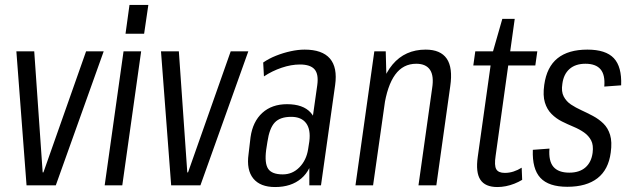

<svg xmlns="http://www.w3.org/2000/svg" viewBox="-20 -747 2542 774"><path d="M46 -540H118L152 -52H155L327 -540H398L205 0H87Z M549 -540 473 0H402L478 -540ZM578 -727 561 -611H486L502 -727Z M629 -540H701L735 -52H738L910 -540H981L788 0H670Z M1227 -178 1259 -404Q1265 -448 1248 -467.5Q1231 -487 1189 -487Q1154 -487 1115.5 -474Q1077 -461 1044 -439L1041 -495Q1064 -511 1093 -522.5Q1122 -534 1152 -540.5Q1182 -547 1208 -547Q1279 -547 1310 -511Q1341 -475 1331 -404L1274 0H1227ZM1089 7Q1029 7 1001 -27.5Q973 -62 982 -126L990 -194Q999 -257 1037.5 -292Q1076 -327 1137 -327Q1202 -327 1232.5 -293Q1263 -259 1254 -195L1244 -127Q1235 -62 1194.5 -27.5Q1154 7 1089 7ZM1120 -44Q1159 -44 1187 -72.5Q1215 -101 1222 -145L1227 -177Q1233 -225 1214 -250.5Q1195 -276 1154 -276Q1109 -276 1087.5 -253Q1066 -230 1058 -175L1053 -143Q1046 -89 1061 -66.5Q1076 -44 1120 -44Z M1722 -391Q1730 -441 1713.5 -465.5Q1697 -490 1658 -490Q1605 -490 1573 -446Q1541 -402 1528 -314L1488 -248L1496 -306Q1512 -427 1562.5 -487Q1613 -547 1696 -547Q1756 -547 1781 -510.5Q1806 -474 1795 -399L1739 0H1667ZM1489 -540H1535L1539 -387L1484 0H1413Z M1985 7Q1936 7 1916.5 -22.5Q1897 -52 1906 -115L1964 -528L2005 -671H2055L1978 -119Q1972 -80 1980.5 -65Q1989 -50 2015 -50Q2033 -50 2050 -55.5Q2067 -61 2083 -71L2085 -22Q2070 -13 2053.5 -6.5Q2037 0 2019.5 3.5Q2002 7 1985 7ZM1896 -540H2146L2138 -483H1888Z M2267 6Q2192 6 2158.5 -30Q2125 -66 2128 -143L2195 -148Q2191 -98 2211 -74.5Q2231 -51 2275 -51Q2316 -51 2340 -72Q2364 -93 2369 -131Q2373 -162 2363 -181Q2353 -200 2334.5 -213Q2316 -226 2292 -236Q2268 -246 2245 -257.5Q2222 -269 2203.5 -287.5Q2185 -306 2176.5 -334Q2168 -362 2174 -405Q2184 -477 2227.5 -512Q2271 -547 2348 -547Q2422 -547 2454.5 -512.5Q2487 -478 2484 -403L2416 -398Q2420 -445 2401 -467.5Q2382 -490 2340 -490Q2300 -490 2276 -469Q2252 -448 2247 -409Q2242 -378 2252.5 -358Q2263 -338 2282 -325.5Q2301 -313 2324 -302.5Q2347 -292 2370.5 -279.5Q2394 -267 2412.5 -249Q2431 -231 2439.5 -203Q2448 -175 2442 -132Q2433 -63 2388.5 -28.5Q2344 6 2267 6Z"/></svg>

Font: Pathway Extreme Condensed Light
Style: Italic
Weight: 300
Width: 3
Italic angle: -8°
Version: Version 1.001;gftools[0.9.26]